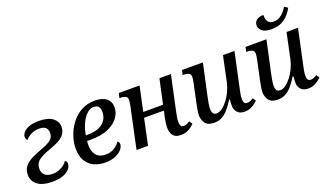

<svg xmlns="http://www.w3.org/2000/svg" viewBox="-73 -1237 2935 1726"><g transform="rotate(-20 1395.0 -373.5)"><path d="M199 10Q104 10 56 -26.5Q8 -63 8 -124Q8 -173 34 -204.5Q60 -236 105 -258Q150 -280 210 -302Q266 -322 296 -346Q326 -370 326 -412Q326 -441 308 -460.5Q290 -480 245 -480Q200 -480 165.5 -461.5Q131 -443 114 -421Q108 -424 103 -433Q98 -442 98 -455Q98 -473 114.5 -494.5Q131 -516 168 -531Q205 -546 266 -546Q354 -546 397.5 -512Q441 -478 441 -428Q441 -377 406.5 -342.5Q372 -308 281 -276Q200 -248 162 -219.5Q124 -191 124 -137Q124 -101 149 -78.5Q174 -56 224 -56Q271 -56 309.5 -78.5Q348 -101 365 -129Q371 -125 376.5 -116.5Q382 -108 382 -96Q382 -70 361.5 -46Q341 -22 300.5 -6Q260 10 199 10Z M700 10Q641 10 594.5 -12.5Q548 -35 520.5 -81Q493 -127 493 -197Q493 -254 513 -315Q533 -376 572 -428.5Q611 -481 668.5 -513.5Q726 -546 801 -546Q871 -546 910 -515.5Q949 -485 949 -430Q949 -377 915 -331Q881 -285 815 -256.5Q749 -228 651 -228H613Q612 -217 611.5 -207Q611 -197 611 -189Q611 -126 641 -91Q671 -56 730 -56Q777 -56 812 -77.5Q847 -99 868 -130Q884 -120 884 -100Q884 -78 864 -52.5Q844 -27 803 -8.5Q762 10 700 10ZM620 -280H639Q735 -280 783.5 -321Q832 -362 832 -428Q832 -496 772 -496Q736 -496 704 -464.5Q672 -433 650 -384Q628 -335 620 -280Z M1425 10Q1374 10 1352 -18.5Q1330 -47 1330 -96Q1330 -116 1333.5 -139.5Q1337 -163 1342 -189L1355 -249H1166L1113 0H1003L1088 -398Q1091 -414 1092.5 -427.5Q1094 -441 1094 -447Q1094 -474 1075 -482.5Q1056 -491 1028 -491H1018L1028 -536H1227L1177 -301H1366L1417 -536H1527L1456 -205Q1450 -177 1446 -152.5Q1442 -128 1442 -108Q1442 -85 1450 -71.5Q1458 -58 1477 -58Q1492 -58 1505 -63.5Q1518 -69 1536 -80L1556 -50Q1529 -22 1497.5 -6Q1466 10 1425 10Z M1744 9Q1684 9 1660 -24.5Q1636 -58 1636 -102Q1636 -122 1641 -150.5Q1646 -179 1653 -212L1690 -386Q1694 -402 1696.5 -421.5Q1699 -441 1699 -447Q1699 -474 1680 -482.5Q1661 -491 1634 -491H1623L1633 -536H1833L1768 -237Q1762 -210 1756 -175.5Q1750 -141 1750 -120Q1750 -96 1759 -79.5Q1768 -63 1795 -63Q1820 -63 1847.5 -83Q1875 -103 1900.5 -136Q1926 -169 1945 -209.5Q1964 -250 1973 -290L2025 -536H2135L2066 -215Q2059 -185 2054 -156.5Q2049 -128 2049 -106Q2049 -58 2084 -58Q2099 -58 2113 -63.5Q2127 -69 2144 -80L2163 -50Q2138 -25 2106.5 -8Q2075 9 2035 9Q1991 9 1967.5 -16.5Q1944 -42 1944 -77Q1944 -91 1944.5 -107Q1945 -123 1947 -140H1939Q1912 -96 1884 -62.5Q1856 -29 1822.5 -10Q1789 9 1744 9Z M2519 -605Q2455 -605 2427.5 -628.5Q2400 -652 2400 -683Q2400 -714 2423.5 -732.5Q2447 -751 2489 -751Q2489 -706 2505.5 -684.5Q2522 -663 2560 -663Q2591 -663 2616.5 -678.5Q2642 -694 2660.5 -716Q2679 -738 2689 -757L2722 -736Q2706 -705 2679.5 -675Q2653 -645 2613.5 -625Q2574 -605 2519 -605ZM2352 9Q2292 9 2268 -24.5Q2244 -58 2244 -102Q2244 -122 2249 -150.5Q2254 -179 2261 -212L2298 -386Q2302 -402 2304.5 -421.5Q2307 -441 2307 -447Q2307 -474 2288 -482.5Q2269 -491 2242 -491H2231L2241 -536H2441L2376 -237Q2370 -210 2364 -175.5Q2358 -141 2358 -120Q2358 -96 2367 -79.5Q2376 -63 2403 -63Q2428 -63 2455.5 -83Q2483 -103 2508.5 -136Q2534 -169 2553 -209.5Q2572 -250 2581 -290L2633 -536H2743L2674 -215Q2667 -185 2662 -156.5Q2657 -128 2657 -106Q2657 -58 2692 -58Q2707 -58 2721 -63.5Q2735 -69 2752 -80L2771 -50Q2746 -25 2714.5 -8Q2683 9 2643 9Q2599 9 2575.5 -16.5Q2552 -42 2552 -77Q2552 -91 2552.5 -107Q2553 -123 2555 -140H2547Q2520 -96 2492 -62.5Q2464 -29 2430.5 -10Q2397 9 2352 9Z"/></g></svg>

Font: Noto Serif Medium
Style: Italic
Weight: 500
Italic angle: -12°
Designer: Monotype Design Team
Foundry: Monotype Imaging Inc.
Version: Version 2.014; ttfautohint (v1.8.4.7-5d5b)